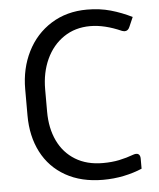

<svg xmlns="http://www.w3.org/2000/svg" viewBox="-53 -775 691 835"><g transform="rotate(-5 292.5 -357.0)"><path d="M363.8 14.6Q269 14.6 200.4 -24.2Q131.8 -63 95.9 -132.6Q60.1 -202.1 60.1 -293V-407.7Q60.1 -497.6 96.7 -570.8Q133.3 -644 200.9 -686.5Q268.6 -729 357.9 -729Q413.1 -729 460.7 -715.6Q508.3 -702.1 553.2 -679.7L534.7 -637.2Q527.8 -621.1 513.7 -621.1Q508.8 -621.1 501.5 -623.5Q427.7 -656.2 365.2 -656.2Q299.3 -656.2 249.8 -622.6Q200.2 -588.9 173.3 -530.5Q146.5 -472.2 146.5 -399.4V-301.8Q146.5 -229.5 172.6 -174.6Q198.7 -119.6 248.8 -88.9Q298.8 -58.1 369.1 -58.1Q408.2 -58.1 440.2 -64.7Q472.2 -71.3 505.4 -83.5Q510.7 -85.4 516.6 -85.4Q524.9 -85.4 529.5 -79.6Q534.2 -73.7 534.2 -63V-19Q498 -3.4 454.3 5.6Q410.6 14.6 363.8 14.6Z"/></g></svg>

Font: Lycee Sans
Style: Regular
Weight: 400
Designer: Justin Alvin
Foundry: Alkove Design
Version: Version 1.030